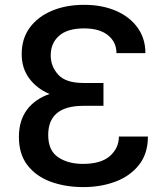

<svg xmlns="http://www.w3.org/2000/svg" viewBox="-20 -757 684 787"><path d="M404.1 -390.6V-323.2H321.7Q177.6 -323.2 177.6 -203.8Q177.6 -139.9 218.2 -112.6Q258.9 -85.2 320 -85.2Q394.2 -85.2 430.8 -117.7Q467.3 -150.2 467.3 -197.4H586.3Q586.3 -127.5 549.9 -81.3Q513.5 -35.2 453.5 -12.6Q393.5 9.9 321.7 9.9Q248.9 9.9 188.9 -11.7Q128.9 -33.4 93.2 -79Q57.5 -124.6 57.5 -195.7Q57.5 -262.4 90.2 -306.6Q122.9 -350.9 183.2 -371.8Q130.3 -394.2 99.6 -435.9Q68.9 -477.6 68.9 -535.2Q68.9 -598.7 102.1 -643.8Q135.3 -688.9 193.2 -713.1Q251.1 -737.2 324.6 -737.2Q398.1 -737.2 454.7 -712.9Q511.4 -688.6 543.7 -644Q576 -599.4 576 -539.1H457.4Q457.4 -584.5 422.6 -612.6Q387.8 -640.6 324.6 -640.6Q256.7 -640.6 222.3 -610.4Q187.9 -580.3 187.9 -529.8Q187.9 -484.7 218.8 -450.8Q249.6 -416.9 321.7 -416.9H404.1Z"/></svg>

Font: Inter Zeller Medium
Style: Regular
Weight: 500
Designer: Rasmus Andersson; Joe Bland
Foundry: zeller
Version: Version 3.015;git-dec3a8cb1